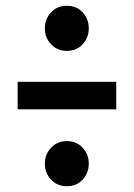

<svg xmlns="http://www.w3.org/2000/svg" viewBox="-20 -663 463 664"><path d="M287 -97Q287 -65 266 -42Q245 -19 211 -19Q178 -19 156.5 -42Q135 -65 135 -97Q135 -129 156.5 -152Q178 -175 211 -175Q245 -175 266 -152Q287 -129 287 -97ZM287 -565Q287 -533 266 -510Q245 -487 211 -487Q178 -487 156.5 -510Q135 -533 135 -565Q135 -597 156.5 -620Q178 -643 211 -643Q245 -643 266 -620Q287 -597 287 -565ZM41 -285V-380H382V-285Z"/></svg>

Font: Fira Sans Extra Condensed Medium
Style: Regular
Weight: 500
Width: 1
Designer: Carrois Corporate & Edenspiekermann AG
Foundry: Carrois Corporate GbR & Edenspiekermann AG
Version: Version 4.203